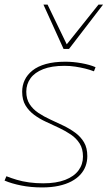

<svg xmlns="http://www.w3.org/2000/svg" viewBox="-23 -810 471 840"><path d="M-3 -20 5 -39Q25 -31 50 -23.5Q75 -16 104.5 -12Q134 -8 166 -8Q223 -8 262 -23Q301 -38 320.5 -64.5Q340 -91 340 -125Q340 -159 325.5 -182Q311 -205 287.5 -221Q264 -237 235.5 -250.5Q207 -264 178.5 -277Q150 -290 126.5 -307.5Q103 -325 88.5 -349Q74 -373 74 -409Q74 -436 85 -459.5Q96 -483 119 -501.5Q142 -520 178 -530Q214 -540 263 -540Q297 -540 333.5 -533.5Q370 -527 395 -516L388 -498Q370 -505 349.5 -510Q329 -515 306.5 -518.5Q284 -522 259 -522Q203 -522 166 -507.5Q129 -493 110.5 -467.5Q92 -442 92 -409Q92 -377 106.5 -354.5Q121 -332 145 -316Q169 -300 197.5 -287Q226 -274 254 -260.5Q282 -247 306 -229.5Q330 -212 344.5 -187.5Q359 -163 359 -127Q359 -104 351.5 -83.5Q344 -63 328.5 -46Q313 -29 289.5 -16.5Q266 -4 234 3Q202 10 161 10Q112 10 69.5 1.5Q27 -7 -3 -20ZM428 -790 279 -596H255L167 -790H185L269 -616L408 -790Z"/></svg>

Font: Georama ExtraCondensed Thin Thin
Style: Italic
Weight: 250
Italic angle: -9°
Version: Version 1.001